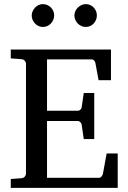

<svg xmlns="http://www.w3.org/2000/svg" viewBox="-20 -911 623 931"><path d="M32.2 0V-43L84 -46.9Q94.7 -47.9 100.3 -54.7Q106 -61.5 106 -68.8V-602.1Q106 -609.4 100.3 -616.2Q94.7 -623 84 -624L32.2 -627.9V-670.9H518.1V-522H458L442.9 -604Q441.9 -611.3 436.8 -617.2Q431.6 -623 424.8 -623H208V-374H357.9Q364.7 -374 370.4 -379.9Q376 -385.7 376 -391.1L386.2 -460H437V-236.8H386.2L376 -306.2Q376 -311.5 370.1 -317.9Q364.3 -324.2 357.9 -324.2H208V-48.8H460.9Q467.3 -48.8 472.7 -55.7Q478 -62.5 479 -67.9L497.1 -167H550.8V0ZM242.7 -836.4Q242.7 -825.2 238.3 -814.9Q233.9 -804.7 226.6 -796.9Q219.2 -789.1 209.2 -784.7Q199.2 -780.3 188 -780.3Q176.8 -780.3 167 -784.7Q157.2 -789.1 149.9 -796.9Q142.6 -804.7 138.2 -814.5Q133.8 -824.2 133.8 -835.4Q133.8 -846.2 138.2 -856.2Q142.6 -866.2 149.9 -874Q157.2 -881.8 167 -886.5Q176.8 -891.1 188 -891.1Q199.2 -891.1 209.2 -886.7Q219.2 -882.3 226.6 -875Q233.9 -867.7 238.3 -857.7Q242.7 -847.7 242.7 -836.4ZM449.7 -836.4Q449.7 -825.2 445.6 -814.9Q441.4 -804.7 434.1 -796.9Q426.8 -789.1 417 -784.7Q407.2 -780.3 396 -780.3Q384.8 -780.3 374.8 -784.7Q364.7 -789.1 357.2 -796.9Q349.6 -804.7 345.2 -814.9Q340.8 -825.2 340.8 -836.4Q340.8 -846.7 345.2 -856.7Q349.6 -866.7 357.4 -874.3Q365.2 -881.8 375 -886.5Q384.8 -891.1 396 -891.1Q407.2 -891.1 417 -886.7Q426.8 -882.3 434.1 -874.8Q441.4 -867.2 445.6 -857.2Q449.7 -847.2 449.7 -836.4Z"/></svg>

Font: BabelStone Ogham Special
Style: Regular
Weight: 400
Designer: Andrew West
Foundry: BabelStone
Version: Version 1.02 March 14, 2022